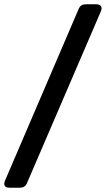

<svg xmlns="http://www.w3.org/2000/svg" viewBox="-23 -776 493 894"><path d="M21 98Q5 98 -0.5 89.5Q-6 81 0 66L344 -736Q353 -756 376 -756H426Q441 -756 447 -747.5Q453 -739 447 -724L102 78Q93 98 70 98Z"/></svg>

Font: Pitagon Sans
Style: Bold
Weight: 700
Designer: Travis Tran
Foundry: Pitagon
Version: Version 1.001; ttfautohint (v1.8.4.7-5d5b);gftools[0.9.26]